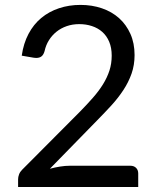

<svg xmlns="http://www.w3.org/2000/svg" viewBox="-20 -744 620 764"><path d="M515.5 -525Q515.5 -485 503.5 -451Q491.5 -417 471 -385.8Q450.5 -354.5 423.8 -325.2Q397 -296 367 -265.5L178.5 -72.5Q198.5 -78 219 -81.2Q239.5 -84.5 258.5 -84.5H498.5Q513 -84.5 521.5 -76Q530 -67.5 530 -54V0H52V-30.5Q52 -40 55.8 -50Q59.5 -60 68 -68.5L297.5 -299Q326 -328 349.5 -354.8Q373 -381.5 389.8 -408.5Q406.5 -435.5 415.5 -463.2Q424.5 -491 424.5 -522.5Q424.5 -554 414.5 -577.8Q404.5 -601.5 387 -617Q369.5 -632.5 346 -640.2Q322.5 -648 295.5 -648Q268.5 -648 245.5 -640Q222.5 -632 204.8 -617.8Q187 -603.5 174.8 -584Q162.5 -564.5 157.5 -541Q153.5 -526.5 145.5 -520Q137.5 -513.5 124.5 -513.5Q122 -513.5 119.2 -513.8Q116.5 -514 113 -514.5L66.5 -522.5Q73.5 -571.5 93.5 -609.2Q113.5 -647 144.2 -672.5Q175 -698 214.8 -711.2Q254.5 -724.5 300.5 -724.5Q346 -724.5 385.5 -711Q425 -697.5 453.8 -671.8Q482.5 -646 499 -609Q515.5 -572 515.5 -525Z"/></svg>

Font: LatoCHI
Style: Regular
Weight: 400
Designer: Lukasz Dziedzic
Foundry: tyPoland Lukasz Dziedzic
Version: Version 1.104